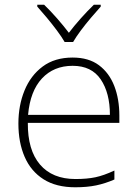

<svg xmlns="http://www.w3.org/2000/svg" viewBox="-20 -784 585 814"><path d="M288 -540Q356 -540 399.5 -507.5Q443 -475 464.5 -419.5Q486 -364 486 -294V-263H98Q97 -148 149.5 -86.5Q202 -25 300 -25Q349 -25 384.5 -32.5Q420 -40 465 -61V-23Q426 -6 387.5 2Q349 10 299 10Q218 10 164.5 -24Q111 -58 84.5 -119Q58 -180 58 -260Q58 -337 84 -400.5Q110 -464 161 -502Q212 -540 288 -540ZM288 -505Q208 -505 158 -451.5Q108 -398 99 -297H446Q446 -390 407 -447.5Q368 -505 288 -505ZM254 -606Q242 -627 221.5 -654.5Q201 -682 178.5 -709Q156 -736 138 -756V-764H167Q194 -738 222 -706Q250 -674 272 -645Q294 -674 322.5 -706Q351 -738 378 -764H407V-756Q389 -736 366 -709Q343 -682 322.5 -654.5Q302 -627 290 -606Z"/></svg>

Font: Noto Sans Lao UI ExtLt
Style: Regular
Weight: 200
Designer: Monotype Design Team
Foundry: Monotype Imaging Inc.
Version: Version 2.000; ttfautohint (v1.8.4.7-5d5b)